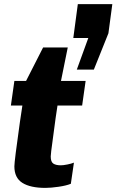

<svg xmlns="http://www.w3.org/2000/svg" viewBox="-20 -905 567 935"><path d="M310 -674 277 -511H397L380 -391H260L251 -331Q247 -298 237 -226.5Q227 -155 227 -143Q227 -117 239.5 -108.5Q252 -100 276 -100Q288 -100 308 -104Q328 -108 340 -113L325 -10Q303 -1 265.5 4.5Q228 10 201 10Q128 10 89 -14.5Q50 -39 50 -95Q50 -120 77 -311L89 -391H33L50 -511H107L190 -674ZM410 -720H337L359 -885H527L508 -743L437 -566H354Z"/></svg>

Font: Chivo ExtraBold Italic
Style: Regular
Weight: 800
Italic angle: -8.05°
Designer: Hector Gatti
Foundry: Omnibus-Type
Version: Version 1.007